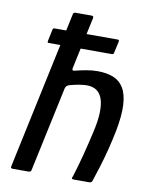

<svg xmlns="http://www.w3.org/2000/svg" viewBox="-81 -767 635 826"><g transform="rotate(10 236.5 -354.0)"><path d="M24 -9Q61 -181 97.5 -354Q134 -527 171 -699Q172 -708 182 -708Q200 -708 217.5 -708Q235 -708 252 -708Q261 -708 260 -699Q248 -643 235.5 -585.5Q223 -528 211 -471Q210 -464 212.5 -462Q215 -460 222 -462Q241 -467 267.5 -472Q294 -477 319 -477Q359 -477 388 -465.5Q417 -454 433.5 -426.5Q450 -399 452.5 -353Q455 -307 442 -239Q434 -199 423.5 -157Q413 -115 401 -76.5Q389 -38 379 -8Q377 -3 373.5 -1.5Q370 0 364 0Q348 0 333 0Q318 0 302 0Q291 0 290 -2.5Q289 -5 294 -17Q308 -61 321 -111.5Q334 -162 345 -210Q358 -265 359 -302.5Q360 -340 351.5 -363.5Q343 -387 326 -398Q309 -409 284 -409Q269 -409 249 -405.5Q229 -402 212 -397Q205 -396 199 -391Q193 -386 191 -374L113 -9Q111 0 102 0H32Q22 0 24 -9ZM92 -560Q86 -560 85.5 -562Q85 -564 86 -569L96 -617Q97 -623 99 -624.5Q101 -626 107 -626H379Q384 -626 385.5 -624.5Q387 -623 386 -617L375 -567Q374 -563 372.5 -561.5Q371 -560 365 -560Z"/></g></svg>

Font: Glory Medium
Style: Italic
Weight: 500
Italic angle: -12°
Version: Version 1.011